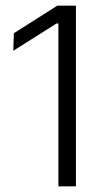

<svg xmlns="http://www.w3.org/2000/svg" viewBox="-20 -659 368 679"><path d="M186.5 0V-576H180L27 -479.5L29 -541.5L182.5 -639H248.5V0Z"/></svg>

Font: Anek Latin Light
Style: Regular
Weight: 300
Designer: Yesha Goshar
Foundry: Ek Type
Version: Version 1.003